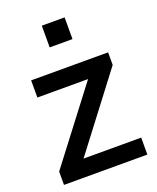

<svg xmlns="http://www.w3.org/2000/svg" viewBox="-146 -878 792 966"><g transform="rotate(-20 250.0 -395.5)"><path d="M27.3 0V-71.3L323.2 -459H51.8V-550.8H463.9V-483.4L165 -90.8H473.6V0ZM196.3 -674.8V-791H318.4V-674.8Z"/></g></svg>

Font: Gothic A1 SemiBold
Style: Regular
Weight: 600
Version: Version 2.50